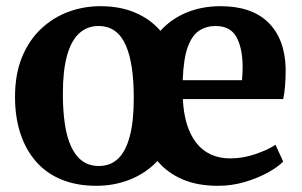

<svg xmlns="http://www.w3.org/2000/svg" viewBox="-20 -589 974 620"><path d="M291 11Q228 11 179 -9Q130 -29 96.8 -66.8Q63.5 -104.5 46 -157.5Q28.5 -210.5 28.5 -276Q28.5 -349.5 51 -404.2Q73.5 -459 112.5 -495.8Q151.5 -532.5 200.8 -550.8Q250 -569 304 -569Q368 -569 416.5 -548.2Q465 -527.5 498 -489.5Q533 -528 582.5 -548.5Q632 -569 692 -569Q793 -569 846.5 -516.2Q900 -463.5 902.5 -368Q902.5 -335.5 900.5 -311.5Q898.5 -287.5 894.5 -269H570.5Q572.5 -224.5 583.2 -189Q594 -153.5 613.2 -128.5Q632.5 -103.5 660.2 -90.5Q688 -77.5 724 -77.5Q765 -77.5 806 -91.8Q847 -106 869.5 -121.5L894.5 -67.5Q878.5 -50.5 845.8 -32.2Q813 -14 771 -1.5Q729 11 684 11Q617.5 11 569 -10Q520.5 -31 488.5 -69Q469.5 -49 447 -34Q424.5 -19 399.2 -9Q374 1 346.8 6Q319.5 11 291 11ZM183 -286.5Q183 -231.5 189.5 -188.2Q196 -145 210 -115Q224 -85 246 -69Q268 -53 299.5 -53Q336.5 -53 361.2 -76.5Q386 -100 399 -148.5Q412 -197 412 -271.5Q412 -326.5 405.8 -369.5Q399.5 -412.5 386.2 -442.8Q373 -473 351.2 -489Q329.5 -505 298 -505Q261.5 -505 235.8 -481.5Q210 -458 196.5 -409.8Q183 -361.5 183 -286.5ZM570 -330H761.5Q762.5 -340.5 763 -352Q763.5 -363.5 763.5 -372.5Q763.5 -432 744 -468.5Q724.5 -505 676 -505Q646.5 -505 623.5 -490.2Q600.5 -475.5 586.5 -437.8Q572.5 -400 570 -330Z"/></svg>

Font: Merriweather 20pt
Style: Bold
Weight: 700
Version: Version 2.100